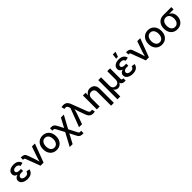

<svg xmlns="http://www.w3.org/2000/svg" viewBox="571 -2910 5267 5267"><g transform="rotate(-45 3204.5 -276.0)"><path d="M272 10.3Q207 10.3 155.5 -8.8Q104 -27.8 74.2 -63.2Q44.4 -98.6 44.4 -147Q44.4 -174.3 55.7 -199Q66.9 -223.6 91.6 -242.7Q116.2 -261.7 156.2 -272.9Q196.3 -284.2 254.4 -284.2H335.9V-236.8H269Q233.4 -236.8 207.8 -226.6Q182.1 -216.3 168.2 -198Q154.3 -179.7 154.3 -155.8Q154.3 -121.1 186.3 -99.6Q218.3 -78.1 274.4 -78.1Q311 -78.1 334.2 -87.6Q357.4 -97.2 370.4 -116.2Q383.3 -135.3 389.2 -163.1L491.7 -146.5Q482.4 -97.2 454.8 -62Q427.2 -26.9 381.6 -8.3Q335.9 10.3 272 10.3ZM255.9 -259.8Q199.2 -259.8 160.6 -270Q122.1 -280.3 98.9 -298.1Q75.7 -315.9 65.2 -339.4Q54.7 -362.8 54.7 -389.2Q54.7 -439 82.5 -474.4Q110.4 -509.8 159.4 -528.8Q208.5 -547.9 272 -547.9Q331.5 -547.9 375.2 -530.8Q418.9 -513.7 445.8 -481.7Q472.7 -449.7 482.4 -403.3L381.3 -384.3Q373 -419.4 346.2 -439.7Q319.3 -460 271.5 -460Q221.7 -460 192.1 -438.7Q162.6 -417.5 162.6 -384.8Q162.6 -355 189.7 -335.9Q216.8 -316.9 270 -316.9H335.9V-259.8Z M776.9 0 619.1 -419.4Q612.3 -438.5 600.8 -446Q589.4 -453.6 568.8 -453.6H551.8V-543H571.3Q630.9 -543 667.5 -521Q704.1 -499 720.2 -449.7L795.9 -236.8Q813.5 -187 826.2 -137.9Q838.9 -88.9 852.5 -40H821.8Q835.4 -88.9 848.1 -138.2Q860.8 -187.5 877.4 -236.8L983.4 -540H1099.1L895 0Z M1397.9 11.2Q1321.3 11.2 1264.2 -23.7Q1207 -58.6 1175.5 -121.3Q1144 -184.1 1144 -267.6Q1144 -351.6 1175.5 -414.6Q1207 -477.5 1264.2 -512.7Q1321.3 -547.9 1397.9 -547.9Q1474.6 -547.9 1531.7 -512.7Q1588.9 -477.5 1620.6 -414.6Q1652.3 -351.6 1652.3 -267.6Q1652.3 -184.1 1620.6 -121.3Q1588.9 -58.6 1531.7 -23.7Q1474.6 11.2 1397.9 11.2ZM1397.9 -80.6Q1445.8 -80.6 1478 -105.7Q1510.3 -130.9 1526.1 -173.1Q1542 -215.3 1542 -267.6Q1542 -320.3 1526.1 -362.8Q1510.3 -405.3 1478 -430.7Q1445.8 -456.1 1397.9 -456.1Q1350.1 -456.1 1318.4 -430.7Q1286.6 -405.3 1270.5 -362.8Q1254.4 -320.3 1254.4 -267.6Q1254.4 -215.3 1270.5 -173.1Q1286.6 -130.9 1318.4 -105.7Q1350.1 -80.6 1397.9 -80.6Z M1705.1 204.1 1940.4 -235.8H1986.3L2140.6 61Q2153.3 85 2161.9 95.9Q2170.4 106.9 2182.6 109.4Q2194.8 111.8 2216.8 111.8H2242.2V204.1H2216.8Q2173.8 204.1 2145.3 196.5Q2116.7 189 2095.2 167.5Q2073.7 146 2051.8 104L1962.4 -69.8L1817.9 204.1ZM1934.1 -125.5 1790 -395Q1775.9 -422.4 1767.3 -433.8Q1758.8 -445.3 1747.8 -448Q1736.8 -450.7 1713.9 -450.7H1687V-543H1713.9Q1757.3 -543 1785.6 -534.9Q1814 -526.9 1835.2 -504.4Q1856.4 -481.9 1878.9 -439L1964.8 -274.4L2106.9 -540H2220.2L1994.6 -125.5Z M2270.5 0 2477.1 -542.5 2464.8 -576.2Q2453.6 -608.4 2439.5 -623.8Q2425.3 -639.2 2406 -642.6Q2386.7 -646 2360.4 -640.6L2340.8 -638.7L2319.3 -727.5Q2331.5 -731.4 2352.3 -734.1Q2373 -736.8 2394.5 -736.8Q2435.1 -736.8 2467.3 -723.4Q2499.5 -710 2523.9 -681.4Q2548.3 -652.8 2565.4 -607.9L2739.3 -152.8Q2751.5 -121.1 2766.1 -105Q2780.8 -88.9 2799.6 -85Q2818.4 -81.1 2842.3 -85.4L2860.8 -87.9L2882.3 0Q2870.6 3.4 2851.3 6.6Q2832 9.8 2809.6 9.8Q2770.5 9.8 2738.8 -3.9Q2707 -17.6 2682.9 -46.1Q2658.7 -74.7 2642.6 -119.6L2575.2 -303.2Q2556.6 -354 2543.7 -401.9Q2530.8 -449.7 2517.1 -500H2548.8Q2535.2 -451.2 2523.2 -402.1Q2511.2 -353 2493.7 -303.2L2387.7 0Z M3070.8 -317.9V0H2961.9V-540H3066.4L3066.9 -407.2H3053.7Q3077.6 -479.5 3122.8 -513.4Q3168 -547.4 3232.9 -547.4Q3288.1 -547.4 3330.1 -523.9Q3372.1 -500.5 3395.5 -454.8Q3418.9 -409.2 3418.9 -341.8V204.1H3309.6V-328.1Q3309.6 -386.7 3279.5 -419.7Q3249.5 -452.6 3196.3 -452.6Q3160.2 -452.6 3131.8 -437.3Q3103.5 -421.9 3087.2 -391.8Q3070.8 -361.8 3070.8 -317.9Z M3556.6 204.1V-540H3665.5V-217.8Q3665.5 -171.9 3681.4 -142.1Q3697.3 -112.3 3724.9 -98.4Q3752.4 -84.5 3786.6 -84.5Q3821.3 -84.5 3847.9 -98.6Q3874.5 -112.8 3889.6 -142.3Q3904.8 -171.9 3904.8 -217.8V-540H4013.7V-134.8Q4013.7 -109.9 4024.7 -99.9Q4035.6 -89.8 4062 -89.8H4079.1V0H4045.9Q3976.6 0 3942.6 -33Q3908.7 -65.9 3908.7 -128.9V-178.2H3930.2Q3930.2 -123.5 3916.3 -88.4Q3902.3 -53.2 3880.4 -33.2Q3858.4 -13.2 3833.7 -4.9Q3809.1 3.4 3787.6 3.4Q3766.1 3.4 3741.2 -4.9Q3716.3 -13.2 3694.3 -33.2Q3672.4 -53.2 3658.2 -88.4Q3644 -123.5 3644 -178.2H3665.5V204.1Z M4355 10.3Q4290 10.3 4238.5 -8.8Q4187 -27.8 4157.2 -63.2Q4127.4 -98.6 4127.4 -147Q4127.4 -174.3 4138.7 -199Q4149.9 -223.6 4174.6 -242.7Q4199.2 -261.7 4239.3 -272.9Q4279.3 -284.2 4337.4 -284.2H4418.9V-236.8H4352.1Q4316.4 -236.8 4290.8 -226.6Q4265.1 -216.3 4251.2 -198Q4237.3 -179.7 4237.3 -155.8Q4237.3 -121.1 4269.3 -99.6Q4301.3 -78.1 4357.4 -78.1Q4394 -78.1 4417.2 -87.6Q4440.4 -97.2 4453.4 -116.2Q4466.3 -135.3 4472.2 -163.1L4574.7 -146.5Q4565.4 -97.2 4537.8 -62Q4510.3 -26.9 4464.6 -8.3Q4418.9 10.3 4355 10.3ZM4338.9 -259.8Q4282.2 -259.8 4243.7 -270Q4205.1 -280.3 4181.9 -298.1Q4158.7 -315.9 4148.2 -339.4Q4137.7 -362.8 4137.7 -389.2Q4137.7 -439 4165.5 -474.4Q4193.4 -509.8 4242.4 -528.8Q4291.5 -547.9 4355 -547.9Q4414.6 -547.9 4458.3 -530.8Q4502 -513.7 4528.8 -481.7Q4555.7 -449.7 4565.4 -403.3L4464.4 -384.3Q4456.1 -419.4 4429.2 -439.7Q4402.3 -460 4354.5 -460Q4304.7 -460 4275.1 -438.7Q4245.6 -417.5 4245.6 -384.8Q4245.6 -355 4272.7 -335.9Q4299.8 -316.9 4353 -316.9H4418.9V-259.8ZM4319.8 -609.4 4336.9 -756.3H4443.4L4390.1 -609.4Z M4862.3 0 4704.6 -419.4Q4697.8 -438.5 4686.3 -446Q4674.8 -453.6 4654.3 -453.6H4637.2V-543H4656.7Q4716.3 -543 4752.9 -521Q4789.6 -499 4805.7 -449.7L4881.3 -236.8Q4898.9 -187 4911.6 -137.9Q4924.3 -88.9 4938 -40H4907.2Q4920.9 -88.9 4933.6 -138.2Q4946.3 -187.5 4962.9 -236.8L5068.8 -540H5184.6L4980.5 0Z M5483.4 11.2Q5406.7 11.2 5349.6 -23.7Q5292.5 -58.6 5261 -121.3Q5229.5 -184.1 5229.5 -267.6Q5229.5 -351.6 5261 -414.6Q5292.5 -477.5 5349.6 -512.7Q5406.7 -547.9 5483.4 -547.9Q5560.1 -547.9 5617.2 -512.7Q5674.3 -477.5 5706.1 -414.6Q5737.8 -351.6 5737.8 -267.6Q5737.8 -184.1 5706.1 -121.3Q5674.3 -58.6 5617.2 -23.7Q5560.1 11.2 5483.4 11.2ZM5483.4 -80.6Q5531.2 -80.6 5563.5 -105.7Q5595.7 -130.9 5611.6 -173.1Q5627.4 -215.3 5627.4 -267.6Q5627.4 -320.3 5611.6 -362.8Q5595.7 -405.3 5563.5 -430.7Q5531.2 -456.1 5483.4 -456.1Q5435.5 -456.1 5403.8 -430.7Q5372.1 -405.3 5356 -362.8Q5339.8 -320.3 5339.8 -267.6Q5339.8 -215.3 5356 -173.1Q5372.1 -130.9 5403.8 -105.7Q5435.5 -80.6 5483.4 -80.6Z M6079.6 11.2Q6002.9 11.2 5945.8 -23.7Q5888.7 -58.6 5857.2 -120.8Q5825.7 -183.1 5825.7 -266.1Q5825.7 -348.6 5857.2 -410.2Q5888.7 -471.7 5945.8 -505.9Q6002.9 -540 6079.6 -540H6389.2V-452.1H6158.7L6079.6 -448.2Q6031.7 -448.2 5999.8 -424.3Q5967.8 -400.4 5951.9 -359.4Q5936 -318.4 5936 -266.1Q5936 -214.4 5952.1 -172.1Q5968.3 -129.9 6000 -105.2Q6031.7 -80.6 6079.6 -80.6Q6127.4 -80.6 6159.7 -105.5Q6191.9 -130.4 6207.8 -172.4Q6223.6 -214.4 6223.6 -266.1Q6223.6 -318.4 6207.8 -359.4Q6191.9 -400.4 6159.7 -424.3Q6127.4 -448.2 6079.6 -448.2V-479Q6135.3 -479 6181.9 -464.8Q6228.5 -450.7 6262.5 -422.4Q6296.4 -394 6314.9 -351.1Q6333.5 -308.1 6333.5 -250.5Q6333.5 -175.3 6302 -116Q6270.5 -56.6 6213.4 -22.7Q6156.2 11.2 6079.6 11.2Z"/></g></svg>

Font: V-Inter
Style: Medium-500
Weight: 500
Designer: Rasmus Andersson
Foundry: rsms
Version: Version 4.000;git-4146feb